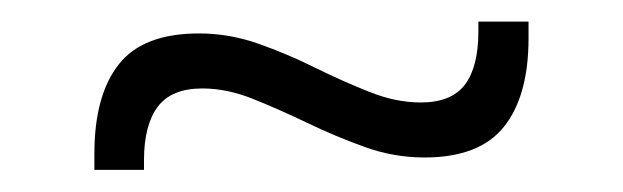

<svg xmlns="http://www.w3.org/2000/svg" viewBox="-20 -388 578 178"><path d="M373.5 -242Q345 -242 318 -251.8Q291 -261.5 265 -274Q239 -286.5 214.8 -296.2Q190.5 -306 167.5 -306Q139 -306 126.2 -289Q113.5 -272 113.5 -239.5V-230.5H67.5V-245.5Q67.5 -299.5 90 -328.2Q112.5 -357 164.5 -357Q192.5 -357 219.5 -347.5Q246.5 -338 272.2 -325.2Q298 -312.5 322.5 -302.8Q347 -293 370 -293Q398.5 -293 411 -309.5Q423.5 -326 423.5 -359V-368H470V-352.5Q470 -299 447.2 -270.5Q424.5 -242 373.5 -242Z"/></svg>

Font: Anek Malayalam Medium Light
Style: Regular
Weight: 300
Version: Version 1.003